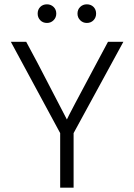

<svg xmlns="http://www.w3.org/2000/svg" viewBox="-20 -867 620 887"><path d="M320 -252V0H258V-252L30 -674H101L154 -575L289 -315Q297 -334 426 -575L479 -674H550ZM424 -804Q424 -786 412 -773.5Q400 -761 381 -761Q363 -761 350.5 -773.5Q338 -786 338 -804Q338 -823 350.5 -835Q363 -847 381 -847Q400 -847 412 -835Q424 -823 424 -804ZM240 -804Q240 -786 227.5 -773.5Q215 -761 197 -761Q178 -761 166 -773.5Q154 -786 154 -804Q154 -823 166 -835Q178 -847 197 -847Q215 -847 227.5 -835Q240 -823 240 -804Z"/></svg>

Font: Hind Siliguri Light
Style: Regular
Weight: 300
Designer: Jyotish Sonowal
Foundry: Indian Type Foundry
Version: Version 1.001;PS 1.0;hotconv 1.0.86;makeotf.lib2.5.63406; tt